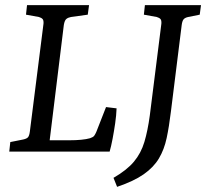

<svg xmlns="http://www.w3.org/2000/svg" viewBox="-20 -589 801 746"><path d="M392 -173 433 -168Q432 -141 427.5 -110Q423 -79 417.5 -50Q412 -21 406 0H16L20 -37L70 -47Q84 -50 89 -56Q94 -62 96 -78L149 -497Q150 -510 145.5 -515Q141 -520 131 -523L81 -532L85 -569H326L321 -532L256 -523Q245 -521 238 -515.5Q231 -510 228 -492L173 -44H250Q275 -44 295.5 -46Q316 -48 330 -52Q342 -56 346 -61.5Q350 -67 354 -76ZM761 -569 756 -532 711 -523Q698 -520 693 -513.5Q688 -507 686 -492L644 -155Q637 -97 627.5 -52.5Q618 -8 597.5 26.5Q577 61 538.5 88Q500 115 435 137L421 102Q473 72 500.5 39Q528 6 541 -37.5Q554 -81 562 -140L607 -497Q608 -510 603.5 -515Q599 -520 589 -523L539 -532L543 -569Z"/></svg>

Font: Rasa
Style: Italic
Weight: 400
Italic angle: -7.10001°
Designer: Anna Giedrys (Yrsa+Rasa design), David Brezina (Yrsa art-direction, Rasa art-direction, design)
Foundry: Rosetta Type Foundry
Version: Version 2.004